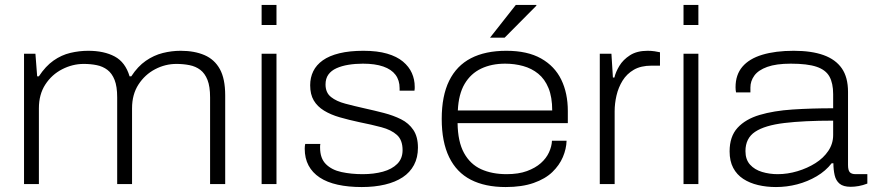

<svg xmlns="http://www.w3.org/2000/svg" viewBox="-20 -743 3525 775"><path d="M77 0V-526H123L130 -435H137Q164 -476 196 -498.5Q228 -521 264 -529.5Q300 -538 336 -538Q400 -538 443 -515Q486 -492 503 -435H510Q536 -475 568.5 -497.5Q601 -520 637 -529Q673 -538 709 -538Q765 -538 805.5 -520.5Q846 -503 867.5 -464Q889 -425 889 -358V0H828V-350Q828 -394 817.5 -420.5Q807 -447 788.5 -461Q770 -475 745 -480Q720 -485 692 -485Q647 -485 606 -463.5Q565 -442 539 -402Q513 -362 513 -306V0H453V-350Q453 -394 442.5 -420.5Q432 -447 413.5 -461Q395 -475 370.5 -480Q346 -485 318 -485Q273 -485 231 -463.5Q189 -442 163 -402Q137 -362 137 -306V0Z M1036 -642V-723H1096V-642ZM1036 0V-526H1096V0Z M1440 12Q1386 12 1343 2.5Q1300 -7 1270.5 -26.5Q1241 -46 1225.5 -75Q1210 -104 1210 -143Q1210 -148 1210.5 -153Q1211 -158 1212 -162H1273Q1272 -158 1272 -154Q1272 -150 1272 -147Q1272 -104 1295.5 -80.5Q1319 -57 1358.5 -48.5Q1398 -40 1444 -40Q1489 -40 1525.5 -50Q1562 -60 1583.5 -81.5Q1605 -103 1605 -137Q1605 -178 1582 -198.5Q1559 -219 1519.5 -229.5Q1480 -240 1430 -250Q1388 -259 1351.5 -269.5Q1315 -280 1288 -296.5Q1261 -313 1246.5 -337.5Q1232 -362 1232 -399Q1232 -430 1244.5 -455.5Q1257 -481 1283 -499.5Q1309 -518 1350 -528Q1391 -538 1447 -538Q1503 -538 1542.5 -526.5Q1582 -515 1606.5 -494.5Q1631 -474 1642.5 -448Q1654 -422 1654 -393Q1654 -390 1654 -386.5Q1654 -383 1653 -377H1593V-387Q1593 -419 1576.5 -441Q1560 -463 1527 -474.5Q1494 -486 1445 -486Q1414 -486 1386.5 -481.5Q1359 -477 1338 -467.5Q1317 -458 1305.5 -442Q1294 -426 1294 -402Q1294 -369 1316 -351.5Q1338 -334 1374 -324.5Q1410 -315 1450 -306Q1491 -297 1529.5 -287Q1568 -277 1599 -261.5Q1630 -246 1648.5 -218.5Q1667 -191 1667 -147Q1667 -107 1651 -77Q1635 -47 1605.5 -27.5Q1576 -8 1534 2Q1492 12 1440 12Z M2021 12Q1938 12 1880.5 -17.5Q1823 -47 1793 -108.5Q1763 -170 1763 -263Q1763 -356 1793 -417Q1823 -478 1881 -508Q1939 -538 2024 -538Q2109 -538 2164 -507Q2219 -476 2245.5 -421.5Q2272 -367 2272 -295V-246H1827Q1828 -171 1853 -125.5Q1878 -80 1922 -60Q1966 -40 2025 -40Q2073 -40 2107 -52.5Q2141 -65 2163 -84.5Q2185 -104 2196 -128Q2207 -152 2208 -175H2267Q2266 -142 2252 -109Q2238 -76 2209.5 -48.5Q2181 -21 2134 -4.5Q2087 12 2021 12ZM1828 -297H2209Q2209 -351 2194 -387.5Q2179 -424 2152.5 -445.5Q2126 -467 2091.5 -476.5Q2057 -486 2019 -486Q1964 -486 1922 -466Q1880 -446 1855.5 -404.5Q1831 -363 1828 -297ZM1958 -591 2062 -723H2145V-720L2017 -591Z M2401 0V-526H2448L2454 -430H2460Q2465 -452 2480 -477Q2495 -502 2523 -520Q2551 -538 2594 -538Q2609 -538 2622.5 -536Q2636 -534 2644 -532V-478H2610Q2567 -478 2538.5 -461.5Q2510 -445 2493 -417.5Q2476 -390 2468.5 -357.5Q2461 -325 2461 -294V0Z M2739 -642V-723H2799V-642ZM2739 0V-526H2799V0Z M3112 12Q3074 12 3040 4Q3006 -4 2980 -21Q2954 -38 2939.5 -65.5Q2925 -93 2925 -132Q2925 -192 2957 -227Q2989 -262 3046 -279Q3103 -296 3179.5 -301Q3256 -306 3343 -306V-363Q3343 -407 3328 -434Q3313 -461 3276 -473.5Q3239 -486 3172 -486Q3113 -486 3077 -473Q3041 -460 3025 -438Q3009 -416 3009 -390V-370H2951Q2950 -375 2949.5 -380Q2949 -385 2949 -391Q2949 -441 2976.5 -473.5Q3004 -506 3057 -522Q3110 -538 3184 -538Q3256 -538 3304.5 -520.5Q3353 -503 3378 -467Q3403 -431 3403 -372V-77Q3403 -56 3410 -48Q3417 -40 3434 -40H3481V-2Q3463 5 3446 8Q3429 11 3414 11Q3384 11 3369 -1.5Q3354 -14 3349 -36Q3344 -58 3344 -84H3337Q3313 -53 3276.5 -31.5Q3240 -10 3198 1Q3156 12 3112 12ZM3119 -40Q3159 -40 3199 -52Q3239 -64 3271.5 -84.5Q3304 -105 3323.5 -134Q3343 -163 3343 -198V-256Q3225 -256 3146 -246.5Q3067 -237 3028 -211Q2989 -185 2989 -133Q2989 -99 3007.5 -78.5Q3026 -58 3056 -49Q3086 -40 3119 -40Z"/></svg>

Font: Archivo SemiExpanded ExtraLight
Style: Regular
Weight: 250
Width: 6
Designer: Hector Gatti
Foundry: Omnibus-Type
Version: Version 2.001